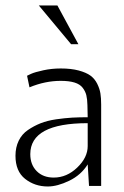

<svg xmlns="http://www.w3.org/2000/svg" viewBox="-20 -674 450 696"><path d="M264.2 -513.7H237.8L120.6 -654.3H188ZM200.2 -425.8Q237.8 -425.8 265.1 -418.5Q292.5 -411.1 307.9 -399.9Q323.2 -388.7 332.3 -370.6Q341.3 -352.5 344 -335.4Q346.7 -318.4 346.7 -294.9V0H302.7L297.9 -78.1Q273.9 -39.6 231 -18.8Q188 2 153.3 2Q106 2 71 -25.6Q36.1 -53.2 36.1 -109.4Q36.1 -140.1 47.9 -164.1Q59.6 -188 81.1 -202.6Q102.5 -217.3 127 -227.1Q151.4 -236.8 183.6 -241.5Q215.8 -246.1 241.5 -247.6Q267.1 -249 297.9 -249Q297.9 -252.9 296.9 -293Q296.4 -314.5 293 -328.6Q289.6 -342.8 279.8 -355.7Q270 -368.7 250.2 -374.8Q230.5 -380.9 200.2 -380.9Q143.6 -380.9 86.9 -357.4L78.1 -399.4L92.3 -406.2Q106.4 -412.6 137 -419.2Q167.5 -425.8 200.2 -425.8ZM297.9 -144.5Q297.9 -144.5 297.9 -227.5Q89.8 -227.5 89.8 -115.2Q89.8 -77.1 113 -53.7Q136.2 -30.3 174.8 -30.3Q222.2 -30.3 260 -66.7Q297.9 -103 297.9 -144.5Z"/></svg>

Font: Buda Light
Style: Regular
Weight: 300
Version: Version 1.003